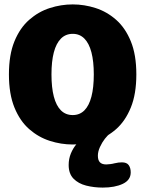

<svg xmlns="http://www.w3.org/2000/svg" viewBox="-20 -645 659 871"><path d="M310 10.5Q257 10.5 205.8 -6Q154.5 -22.5 112.5 -59.2Q70.5 -96 45.5 -157.2Q20.5 -218.5 20.5 -307.5Q20.5 -396.5 45.5 -457.5Q70.5 -518.5 112.5 -555.2Q154.5 -592 205.8 -608.5Q257 -625 310 -625Q362.5 -625 413.8 -608.5Q465 -592 506.8 -555.2Q548.5 -518.5 573.5 -457.5Q598.5 -396.5 598.5 -307.5Q598.5 -218.5 573.5 -157.2Q548.5 -96 506.8 -59.2Q465 -22.5 413.8 -6Q362.5 10.5 310 10.5ZM310 -123Q341.5 -123 362.8 -144.2Q384 -165.5 394.8 -206.8Q405.5 -248 405.5 -307.5Q405.5 -366.5 394.8 -407.5Q384 -448.5 362.8 -470Q341.5 -491.5 310 -491.5Q278 -491.5 256.5 -470Q235 -448.5 224.2 -407.5Q213.5 -366.5 213.5 -307.5Q213.5 -248 224.2 -206.8Q235 -165.5 256.5 -144.2Q278 -123 310 -123ZM446 206Q406.5 206 371 197Q335.5 188 313.5 165.5Q291.5 143 291.5 103.5Q291.5 75.5 301.5 51.2Q311.5 27 327.5 8.2Q343.5 -10.5 361.5 -22.5Q379.5 -34.5 396 -38H478.5Q468.5 -32 455.8 -15.5Q443 1 433.5 21.8Q424 42.5 424 61.5Q424 82 433.5 91.5Q443 101 462 101Q468.5 101 480.2 99.5Q492 98 498.5 96Q508.5 93.5 517.2 92.5Q526 91.5 533 91.5Q555 91.5 564 104.2Q573 117 573 137Q573 172 537 189Q501 206 446 206Z"/></svg>

Font: Sono Monospace ExtraBold
Style: Regular
Weight: 800
Version: Version 2.112